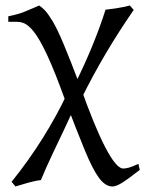

<svg xmlns="http://www.w3.org/2000/svg" viewBox="-20 -489 526 695"><path d="M217 -123Q179 -229 151 -289Q123 -349 101.5 -375.5Q80 -402 61 -407Q53 -410 41 -410Q29 -410 19.5 -410Q10 -410 10 -410V-430Q45 -437 67.5 -446Q90 -455 122 -469Q131 -463 142 -452Q153 -441 170 -413Q187 -385 210.5 -329Q234 -273 270 -178Q321 -33 361 44Q401 121 426 121Q434 121 446 118Q458 115 481 104L486 126Q441 161 420.5 173.5Q400 186 387 186Q361 186 338 154.5Q315 123 287 55Q259 -13 217 -123ZM22 169Q84 92 135 10.5Q186 -71 224 -152L252 -108Q240 -79 217.5 -31.5Q195 16 170.5 67.5Q146 119 128 163Q108 165 81.5 172.5Q55 180 36 186ZM246 -174Q281 -243 311.5 -316.5Q342 -390 362 -454Q381 -456 406.5 -460Q432 -464 450 -469L464 -453Q410 -375 363 -295.5Q316 -216 273 -129Z"/></svg>

Font: ChillKai
Style: Regular
Weight: 400
Designer: ChillType
Foundry: 寒蝉字型
Version: Version 2.000